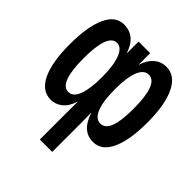

<svg xmlns="http://www.w3.org/2000/svg" viewBox="-200 -671 1000 1000"><g transform="rotate(45 300.0 -171.0)"><path d="M587.4 -262.2Q587.4 -133.3 554.2 -61.8Q521 9.8 458 9.8Q376.5 9.8 344.7 -91.8H343.8L344.7 -5.9V196.3H253.4V-22L253.9 -69.3V-83.5H253.4Q237.8 -34.2 209.2 -12.2Q180.7 9.8 146.5 9.8Q81.5 9.8 47.1 -61.5Q12.7 -132.8 12.7 -264.6Q12.7 -395 45.4 -466.6Q78.1 -538.1 139.6 -538.1Q225.1 -538.1 255.4 -442.4H256.3V-528.3H341.8V-443.4H342.3Q356.4 -488.8 385 -513.4Q413.6 -538.1 452.1 -538.1Q517.1 -538.1 552.2 -465.6Q587.4 -393.1 587.4 -262.2ZM252.9 -261.2Q252.9 -347.7 234.4 -396Q215.8 -444.3 182.1 -444.3Q115.2 -444.3 115.2 -264.6Q115.2 -83.5 183.1 -83.5Q217.3 -83.5 235.1 -129.6Q252.9 -175.8 252.9 -261.2ZM485.4 -262.2Q485.4 -444.3 416.5 -444.3Q381.3 -444.3 363 -398.2Q344.7 -352.1 344.7 -266.6Q344.7 -178.2 363.3 -131.8Q381.8 -85.4 417 -85.4Q452.1 -85.4 468.8 -128.9Q485.4 -172.4 485.4 -262.2Z"/></g></svg>

Font: Cousine
Style: Bold
Weight: 700
Monospace: yes
Designer: Steve Matteson
Foundry: Ascender Corporation
Version: Version 1.20